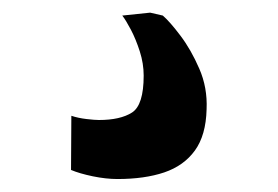

<svg xmlns="http://www.w3.org/2000/svg" viewBox="-20 -26 428 296"><path d="M161 250Q143.5 250 123 245.8Q102.5 241.5 89.5 236L90 152.5Q100.5 156 113.2 157.5Q126 159 132.5 159Q165.5 159 183.5 147.5Q201.5 136 201.5 90.5Q201.5 72 195.5 53.2Q189.5 34.5 181.8 19.8Q174 5 168.5 -2L211.5 -6.5L231 -2Q242 7.5 258.2 29Q274.5 50.5 287.2 79.8Q300 109 298.5 142.5Q297.5 182.5 280.5 206Q263.5 229.5 233.2 239.8Q203 250 161 250Z"/></svg>

Font: Merriweather 24pt
Style: Bold
Weight: 700
Designer: Eben Sorkin
Foundry: Eben Sorkin
Version: Version 2.100